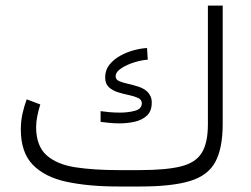

<svg xmlns="http://www.w3.org/2000/svg" viewBox="-20 -678 911 698"><path d="M410.2 -59.6H487.3Q583.5 -59.6 637.5 -73Q691.4 -86.4 713.6 -122.6Q735.8 -158.7 735.8 -226.1V-657.7H789.6V-227.5Q789.6 -139.2 762.9 -89.6Q736.3 -40 670.9 -20Q605.5 0 489.3 0H410.2Q301.8 0 222.2 -17.1Q142.6 -34.2 99.1 -79.1Q55.7 -124 55.7 -207.5Q55.7 -236.3 61.5 -263.7Q67.4 -291 77.1 -316.9L126.5 -298.3Q120.1 -278.3 115.7 -256.8Q111.3 -235.4 111.3 -215.3Q111.8 -147 149.4 -113.5Q187 -80.1 254.2 -69.8Q321.3 -59.6 410.2 -59.6ZM345.7 -273.9Q358.9 -272 377.4 -270.3Q396 -268.6 415.5 -268.6Q446.3 -268.6 470.9 -275.4Q495.6 -282.2 495.6 -302.7Q495.6 -315.4 482.2 -321.8Q468.8 -328.1 449 -332.3Q429.2 -336.4 409.2 -342.5Q389.2 -348.6 375.7 -361.1Q362.3 -373.5 362.3 -396.5Q362.3 -423.3 377.9 -442.9Q393.6 -462.4 417.5 -475.6Q441.4 -488.8 467.5 -495.6Q493.7 -502.4 514.6 -503.4L517.1 -460.9Q496.6 -460 469.2 -451.7Q441.9 -443.4 421.1 -429.9Q400.4 -416.5 400.4 -399.9Q400.4 -388.7 413.3 -383.1Q426.3 -377.4 445.3 -373.3Q464.4 -369.1 483.9 -362.8Q503.4 -356.4 516.6 -343.8Q523.4 -336.4 527.6 -327.1Q531.7 -317.9 531.7 -304.7Q531.7 -274.9 514.9 -258.5Q498 -242.2 471.2 -235.8Q444.3 -229.5 414.1 -229.5Q396.5 -229.5 379.2 -231.2Q361.8 -232.9 345.7 -234.9Z"/></svg>

Font: Vazirmatn RD FD ExtraLight
Style: Regular
Weight: 200
Designer: Saber Rastikerdar
Foundry: Saber Rastikerdar
Version: Version 33.003